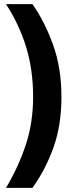

<svg xmlns="http://www.w3.org/2000/svg" viewBox="-20 -744 360 922"><path d="M275 -279Q275 -142 236.5 -35Q198 72 136 158H9Q70 55 104.5 -50.5Q139 -156 139 -280Q139 -409 105.5 -518Q72 -627 9 -724H136Q195 -640 235 -528.5Q275 -417 275 -279Z"/></svg>

Font: Noto Sans Gujarati ExtraCondensed ExtraBold
Style: Regular
Weight: 800
Width: 2
Designer: Jelle Bosma - Monotype Design Team, Universal Thirst
Foundry: Monotype Imaging Inc.
Version: Version 2.106; ttfautohint (v1.8.4.7-5d5b)